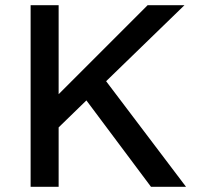

<svg xmlns="http://www.w3.org/2000/svg" viewBox="-20 -720 772 740"><path d="M98 0V-700H206V-357L549 -700H691L389 -407L697 0H562L313 -333L206 -229V0Z"/></svg>

Font: Lexend Deca
Style: Regular
Weight: 400
Designer: Bonnie Shaver-Troup, Thomas Jockin
Foundry: Lexend
Version: Version 1.008; ttfautohint (v1.8.4.7-5d5b)